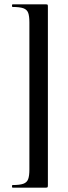

<svg xmlns="http://www.w3.org/2000/svg" viewBox="-20 -745 314 882"><path d="M200 106V-715Q200 -722 198.5 -723.5Q197 -725 191 -725Q168 -725 137.5 -725Q107 -725 80 -725Q53 -725 38 -725Q35 -725 35 -719Q35 -713 38 -713Q71 -713 87.5 -707Q104 -701 109.5 -686Q115 -671 115 -642V34Q115 62 109.5 77.5Q104 93 87.5 99Q71 105 38 105Q35 105 35 111Q35 117 38 117Q53 117 80 117Q107 117 137.5 117Q168 117 191 117Q197 117 198.5 115Q200 113 200 106Z"/></svg>

Font: Cormorant Infant Light SemiBold
Style: Regular
Weight: 600
Version: Version 4.001